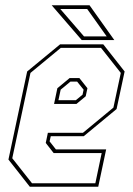

<svg xmlns="http://www.w3.org/2000/svg" viewBox="-20 -708 504 728"><path d="M371.5 -540 452.5 -437 422 -294.5 297.5 -191.5H172.5L168 -172L192 -141.5H382.5L352.5 0H93L12 -103L83 -437L208 -540ZM363 -526.5H210.5L95.5 -431.5L26.5 -108L101.5 -13H341.5L365.5 -127.5H183.5L153.5 -166L161.5 -204.5H294.5L410 -300L438 -431.5ZM281 -412 311.5 -373.5 305 -343 270 -314H185L197.5 -373.5L244 -412ZM272.5 -398.5H247L210 -368L201.5 -328H267.5L293 -349L297 -368ZM413.5 -556H290L176 -688H319.5ZM384.5 -570 310.5 -674H208.5L298.5 -570Z"/></svg>

Font: Tourney Condensed Thin
Style: Italic
Weight: 100
Width: 3
Italic angle: -12°
Designer: Tyler Finck
Foundry: Etcetera Type Co
Version: Version 1.010; ttfautohint (v1.8.3)